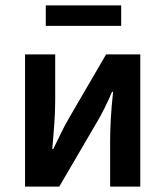

<svg xmlns="http://www.w3.org/2000/svg" viewBox="-20 -693 614 713"><path d="M73 0V-491H185V-322Q185 -282 182 -238Q179 -194 174 -140H178Q192 -169 207.5 -200.5Q223 -232 236 -254L374 -491H501V0H389V-170Q389 -208 391.5 -252.5Q394 -297 400 -352H396Q383 -321 367.5 -290Q352 -259 338 -236L200 0ZM150 -597V-673H430V-597Z"/></svg>

Font: Source Sans 3 SemiBold
Style: Regular
Weight: 600
Designer: Paul D. Hunt
Foundry: Adobe
Version: Version 3.046;hotconv 1.0.118;makeotfexe 2.5.65603